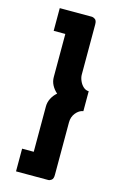

<svg xmlns="http://www.w3.org/2000/svg" viewBox="-119 -792 555 876"><g transform="rotate(15 158.5 -354.5)"><path d="M50.2 -632.8V-740H202.7Q208.2 -740 217 -734.3Q225.7 -728.5 225.7 -710V-473Q225.7 -459.4 232.3 -444.1Q238.8 -428.8 250.3 -418.3Q261.9 -407.9 275.9 -407.9V-314.1Q256 -310.7 240.9 -292.1Q225.7 -273.5 225.7 -247V1Q225.7 18.9 217.5 25Q209.3 31 202.7 31H50.2V-76.2H105.2V-290.6Q105.2 -310.5 114.6 -328.7Q124 -347 139.6 -360Q123.6 -374 114.4 -391.5Q105.2 -409.1 105.2 -429.4V-632.8Z"/></g></svg>

Font: Raleway Thin
Style: Regular
Weight: 100
Designer: Matt McInerney, Pablo Impallari, Rodrigo Fuenzalida
Foundry: Matt McInerney, Pablo Impallari, Rodrigo Fuenzalida
Version: Version 4.026